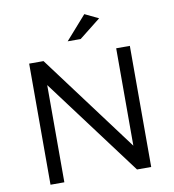

<svg xmlns="http://www.w3.org/2000/svg" viewBox="-97 -1008 990 1093"><g transform="rotate(-10 397.5 -461.5)"><path d="M106 0V-700H189L609 -137V-700H688V0H606L186 -562V0ZM344 -787 464 -923 543 -885 419 -787Z"/></g></svg>

Font: Trueno
Style: Lt
Weight: 300
Designer: Julieta Ulanovsky
Foundry: Julieta Ulanovsky
Version: Version 3.001b